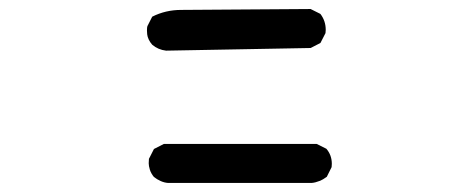

<svg xmlns="http://www.w3.org/2000/svg" viewBox="-20 -587 1040 428"><path d="M323.2 -192.4Q316.4 -200.7 314 -209Q311.5 -217.3 311.5 -222.9Q311.5 -228.5 312 -232.9L323.2 -254.9L345.2 -266.1H686L707.5 -255.4Q719.7 -241.2 719.7 -221.7Q719.7 -218.8 719.2 -214.4L708.5 -192.9Q699.7 -186.5 693.8 -184.1Q682.6 -179.7 674.8 -179.2H354.5Q346.7 -179.7 338.4 -183.3Q330.1 -187 323.2 -192.4ZM307.6 -519Q307.6 -526.4 308.6 -528.8L319.3 -549.8Q349.1 -564.9 383.8 -564.9L672.4 -566.9L693.8 -556.2L694.8 -555.2Q706.1 -540 706.1 -520.5Q706.1 -517.6 705.6 -513.2L694.3 -491.2L672.4 -480L350.6 -474.1H350.1Q332.5 -476.1 319.3 -487.3Q314.5 -492.7 311.5 -499Q308.6 -505.4 308.1 -510.5Q307.6 -515.6 307.6 -519Z"/></svg>

Font: Bakudai
Style: Medium
Weight: 500
Version: Version 1.48